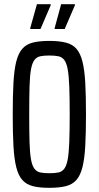

<svg xmlns="http://www.w3.org/2000/svg" viewBox="-20 -892 474 920"><path d="M216 8Q169 8 137.5 0Q106 -8 87 -29.5Q68 -51 58 -90.5Q48 -130 44.5 -192Q41 -254 41 -344Q41 -434 44.5 -496Q48 -558 58 -597.5Q68 -637 87 -658.5Q106 -680 137.5 -688Q169 -696 216 -696Q263 -696 295 -688Q327 -680 346 -658.5Q365 -637 375 -597.5Q385 -558 388.5 -496Q392 -434 392 -344Q392 -254 388.5 -192Q385 -130 375 -90.5Q365 -51 346 -29.5Q327 -8 295.5 0Q264 8 216 8ZM216 -62Q242 -62 259.5 -65.5Q277 -69 288 -83.5Q299 -98 304.5 -128.5Q310 -159 312 -211.5Q314 -264 314 -344Q314 -424 312 -476.5Q310 -529 304.5 -559.5Q299 -590 288 -604.5Q277 -619 259.5 -622.5Q242 -626 216 -626Q191 -626 173.5 -622.5Q156 -619 145 -604.5Q134 -590 128.5 -559.5Q123 -529 121.5 -476.5Q120 -424 120 -344Q120 -264 121.5 -211.5Q123 -159 128.5 -128.5Q134 -98 145 -83.5Q156 -69 173.5 -65.5Q191 -62 216 -62ZM125 -753V-758L157 -872H223V-867L174 -753ZM242 -753V-758L273 -872H339V-867L290 -753Z"/></svg>

Font: Saira ExtraCondensed Medium
Style: Regular
Weight: 500
Width: 2
Designer: Hector Gatti with collaboration of the Omnibus-Type team
Foundry: Omnibus-Type
Version: Version 1.101